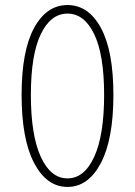

<svg xmlns="http://www.w3.org/2000/svg" viewBox="-20 -736 540 768"><path d="M66.4 -356.4Q66.4 -532.2 116.2 -624Q166 -715.8 250 -715.8Q334 -715.8 383.8 -624Q433.6 -532.2 433.6 -356.4Q433.6 -178.7 383.3 -83.5Q333 11.7 250 11.7Q167 11.7 116.7 -83.5Q66.4 -178.7 66.4 -356.4ZM396.5 -356.4Q396.5 -516.6 356.9 -599.1Q317.4 -681.6 250 -681.6Q182.6 -681.6 143.1 -599.1Q103.5 -516.6 103.5 -356.4Q103.5 -195.3 143.1 -108.9Q182.6 -22.5 250 -22.5Q317.4 -22.5 356.9 -108.9Q396.5 -195.3 396.5 -356.4Z"/></svg>

Font: Gen Shin Gothic Monospace ExtraLight
Style: Regular
Weight: 200
Designer: [Source Han Sans]
Ryoko NISHIZUKA  (kana & ideographs); Paul D. Hunt (Latin, Greek & Cyrillic); Wenlong ZHANG  (bopomofo
Version: Version 1.002.20150607